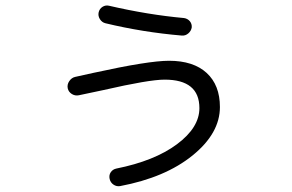

<svg xmlns="http://www.w3.org/2000/svg" viewBox="-20 -623 1040 685"><path d="M261.7 -283.2Q248 -280.3 236.3 -287.6Q224.6 -294.9 221.7 -307.6Q218.8 -321.3 227.1 -333.5Q235.4 -345.7 248 -348.6L314.5 -363.3Q509.8 -406.2 583 -406.2Q669.9 -406.2 717.3 -362.8Q764.6 -319.3 764.6 -241.2Q764.6 -147.5 667 -68.4Q569.3 10.7 408.2 41Q395.5 43 384.8 35.6Q374 28.3 371.1 15.1Q368.2 2 375 -8.3Q381.8 -18.6 394.5 -21.5Q531.2 -48.8 611.3 -108.4Q691.4 -168 691.4 -237.3Q691.4 -338.9 567.4 -338.9Q511.7 -338.9 349.6 -301.8Q340.8 -299.8 261.7 -283.2ZM369.1 -602.5Q507.8 -570.3 636.7 -558.6Q649.4 -556.6 657.2 -547.4Q665 -538.1 664.1 -525.4Q662.1 -512.7 651.9 -503.9Q641.6 -495.1 628.9 -496.1Q490.2 -507.8 356.4 -540Q343.8 -543 336.4 -554.7Q329.1 -566.4 332 -579.1Q335 -591.8 345.7 -598.6Q356.4 -605.5 369.1 -602.5Z"/></svg>

Font: Rounded Mgen+ 2m regular
Style: Regular
Weight: 400
Designer: [Source Han Sans]
Ryoko NISHIZUKA  (kana & ideographs); Paul D. Hunt (Latin, Greek & Cyrillic); Wenlong ZHANG  (bopomofo
Version: Version 1.059.20150602